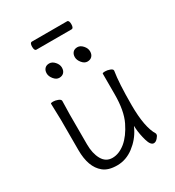

<svg xmlns="http://www.w3.org/2000/svg" viewBox="-199 -949 988 1081"><g transform="rotate(-30 295.0 -409.0)"><path d="M157 -456 155 -368V-175Q155 -116 177 -76.5Q199 -37 242 -37Q285 -37 327 -71Q368 -105 399.5 -169.5Q431 -234 431 -342V-475Q431 -480 447 -480Q463 -480 479 -474Q495 -468 495 -459V-457Q483 -385 483 -240.5Q483 -96 522 -33V-26Q522 -20 510 -6Q498 8 485 8Q464 8 452 -34Q440 -76 437 -114L436 -133L428 -116Q401 -62 351.5 -24.5Q302 13 244 13Q186 13 155 -13Q97 -60 97 -171V-368L94 -474Q94 -479 109 -479Q124 -479 140.5 -472.5Q157 -466 157 -456ZM208 -577Q189 -577 173.5 -596Q158 -615 158 -634Q158 -653 168.5 -664.5Q179 -676 198 -676Q217 -676 233 -658Q249 -640 249 -620Q249 -600 238 -588.5Q227 -577 208 -577ZM391 -577Q372 -577 356.5 -596Q341 -615 341 -634Q341 -653 351.5 -664.5Q362 -676 381 -676Q400 -676 416 -658Q432 -640 432 -620Q432 -600 421 -588.5Q410 -577 391 -577ZM403 -779H175Q162 -779 162 -805Q162 -831 176 -831H404Q417 -831 417 -805Q417 -779 403 -779Z"/></g></svg>

Font: LXGW WenKai Lite Light
Style: Regular
Weight: 300
Designer: LXGW / Fontworks Inc.
Foundry: LXGW / Fontworks Inc.
Version: Version 1.511; March 25, 2025